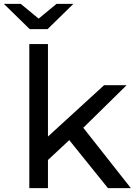

<svg xmlns="http://www.w3.org/2000/svg" viewBox="-60 -969 696 989"><path d="M169 -128 171 -251 476 -530H592L358 -300L306 -256ZM91 0V-742H187V0ZM496 0 288 -258 350 -335 614 0ZM93 -819 -40 -949H47L179 -840H99L231 -949H318L185 -819Z"/></svg>

Font: MOST Montserrat Medium
Style: Regular
Weight: 500
Designer: Julieta Ulanovsky
Foundry: Julieta Ulanovsky
Version: Version 8.000;March 11, 2024;FontCreator 15.0.0.2926 64-bit